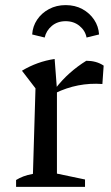

<svg xmlns="http://www.w3.org/2000/svg" viewBox="-20 -732 436 752"><path d="M381 -403Q284 -410 196 -367V-384Q223 -419 253.5 -446Q284 -473 318 -494Q337 -494 354 -489.5Q371 -485 386 -475ZM43 0V-27Q56 -35 71.5 -41Q87 -47 109 -51L119 -386L66 -455Q126 -491 194 -501L203 -383V-52L313 -29V0ZM237 -712Q274 -712 302.5 -696.5Q331 -681 348.5 -655Q366 -629 368 -597L319 -585Q314 -612 291.5 -630.5Q269 -649 237 -649Q205 -649 183 -630.5Q161 -612 155 -585L106 -597Q108 -629 125.5 -655Q143 -681 172 -696.5Q201 -712 237 -712Z"/></svg>

Font: Piazzolla Thin Medium
Style: Regular
Weight: 500
Version: Version 2.005